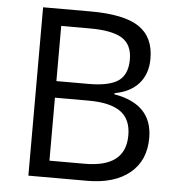

<svg xmlns="http://www.w3.org/2000/svg" viewBox="-52 -763 751 811"><g transform="rotate(5 324.0 -357.0)"><path d="M98.1 -713.9H299.8Q441.4 -713.9 505.1 -671.4Q568.8 -628.9 568.8 -537.1Q568.8 -473.1 533.2 -432.1Q497.6 -391.1 430.2 -378.9V-374Q592.8 -346.2 592.8 -203.1Q592.8 -106.9 527.6 -53.5Q462.4 0 347.2 0H98.1ZM181.2 -642.1V-408.2H317.9Q405.3 -408.2 444.3 -435.5Q482.4 -462.9 482.4 -525.9Q482.4 -588.9 439.9 -615.5Q397.5 -642.1 303.2 -642.1ZM181.2 -337.9V-70.8H330.1Q417.5 -70.8 460.7 -104.5Q503.9 -138.2 503.9 -206.5Q503.9 -274.9 459.5 -306.4Q415 -337.9 323.2 -337.9Z"/></g></svg>

Font: Open Sans Hebrew
Style: Regular
Weight: 400
Foundry: Ascender Corporation, Yanek Iontef
Version: Version 2.001;PS 002.001;hotconv 1.0.70;makeotf.lib2.5.58329